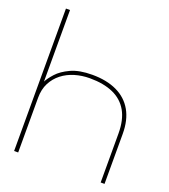

<svg xmlns="http://www.w3.org/2000/svg" viewBox="-130 -793 780 888"><g transform="rotate(20 260.0 -349.5)"><path d="M62 -700H42V1H62V-268Q62 -310 78 -341Q94 -372 121 -393Q148 -414 183 -424.5Q218 -435 257 -435Q325 -435 372 -414Q419 -393 443.5 -350Q468 -307 468 -240V1H487V-245Q487 -313 460.5 -359.5Q434 -406 383.5 -430Q333 -454 262 -454Q198 -454 157 -435Q116 -416 93.5 -391Q71 -366 62 -348Z"/></g></svg>

Font: Advent Pro Thin
Style: Regular
Weight: 250
Version: Version 3.000